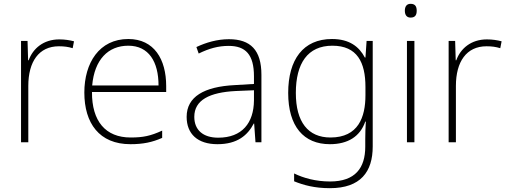

<svg xmlns="http://www.w3.org/2000/svg" viewBox="-20 -744 2659 1004"><path d="M290 -538C207 -538 152 -490 130 -429H127L124 -530H90V0H128V-295C128 -421 183 -502 288 -502C316 -502 337 -499 360 -492L367 -528C344 -534 319 -538 290 -538Z M651 -540C499 -540 421 -415 421 -260C421 -100 499 10 662 10C728 10 776 0 828 -23V-61C767 -33 728 -25 663 -25C532 -25 460 -110 461 -263H849V-294C849 -434 786 -540 651 -540ZM651 -505C758 -505 809 -421 809 -297H462C474 -432 545 -505 651 -505Z M1177 -539C1116 -539 1058 -522 1007 -498L1019 -464C1074 -491 1122 -504 1176 -504C1264 -504 1308 -459 1308 -345V-305L1208 -299C1047 -291 956 -238 956 -133C956 -44 1013 10 1117 10C1222 10 1275 -37 1307 -98H1309L1316 0H1347V-353C1347 -482 1290 -539 1177 -539ZM1212 -268 1308 -272V-219C1307 -101 1246 -24 1121 -24C1042 -24 996 -64 996 -133C996 -221 1076 -261 1212 -268Z M1716 -540C1565 -540 1487 -432 1487 -258C1487 -83 1568 10 1705 10C1799 10 1863 -30 1890 -108H1893C1891 -74 1890 -49 1890 -15V23C1890 134 1838 205 1706 205C1631 205 1567 187 1518 163V204C1567 224 1625 240 1705 240C1866 240 1929 154 1929 22V-530H1897L1891 -443H1888C1858 -500 1807 -540 1716 -540ZM1718 -505C1848 -505 1891 -418 1891 -289V-246C1891 -132 1854 -25 1708 -25C1591 -25 1527 -106 1527 -258C1527 -413 1589 -505 1718 -505Z M2127 -724C2106 -724 2097 -709 2097 -688C2097 -667 2106 -652 2127 -652C2152 -652 2159 -667 2159 -688C2159 -709 2152 -724 2127 -724ZM2147 -530H2108V0H2147Z M2526 -538C2443 -538 2388 -490 2366 -429H2363L2360 -530H2326V0H2364V-295C2364 -421 2419 -502 2524 -502C2552 -502 2573 -499 2596 -492L2603 -528C2580 -534 2555 -538 2526 -538Z"/></svg>

Font: Noto Sans Canadian Aboriginal ExtraLight
Style: Regular
Weight: 200
Designer: Monotype Design Team, Typotheque's Kevin King
Foundry: Monotype Imaging Inc.
Version: Version 2.004